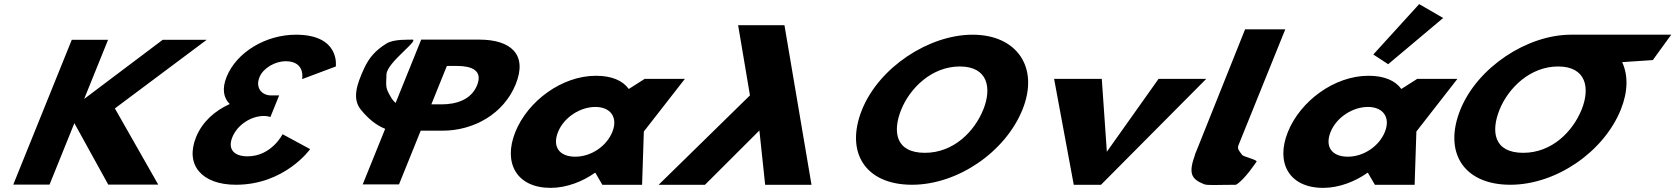

<svg xmlns="http://www.w3.org/2000/svg" viewBox="-20 -895 8115 930"><path d="M746.4 -0.9 536.5 -369.8 981.1 -702.1H768L387.6 -415.7L503.4 -702.1H327.6L44.3 -0.9H220L340.2 -298.4L504.3 -0.9Z M1443.5 -511.8C1443.5 -511.8 1460.8 -598.5 1363.5 -598.5C1314 -598.5 1255.1 -566.2 1236.9 -521.2C1216.3 -470.2 1247 -432.8 1293.7 -432.8H1332.1L1289.8 -328.2C1289.8 -328.2 1276.9 -333.3 1258.2 -333.3C1196.5 -333.3 1129.8 -290.8 1105.4 -230.5C1081.4 -171 1114.7 -137.8 1179.2 -137.8C1295.2 -137.8 1348.7 -244.9 1348.7 -244.9L1482.2 -172.7C1482.2 -172.7 1360.2 -0.1 1122.7 -0.1C957.2 -0.1 875.4 -96.2 929.6 -230.5C959.5 -304.4 1019.5 -358 1092.7 -391.1C1062.7 -420.9 1054.3 -465.1 1077.7 -522.9C1125.8 -641.9 1266.7 -726.9 1413.5 -726.9C1629.5 -726.9 1606.6 -573 1606.6 -573Z M1852 -535C1854.2 -595 2028.7 -711.5 1970.4 -703C1962.3 -701.8 1888.4 -707 1851.6 -684C1797.2 -650 1767.7 -615 1743.8 -564C1707 -484 1684.7 -415 1729.3 -362C1763 -321.4 1799.6 -289.4 1845.7 -271L1736.9 -1.9H1912.7L2017.8 -262H2123.4C2274 -262 2419.7 -342.7 2478.1 -487.2C2536.8 -632.6 2452.2 -703.1 2301.7 -703.1H2020.2L1896.2 -396.2C1887.7 -404.1 1880.8 -411.7 1876.6 -419C1846.6 -470 1849.5 -469.9 1852 -535ZM2069.3 -389.5 2144.5 -575.6H2194C2263.2 -575.6 2320.1 -554.4 2290.9 -482.1C2262.1 -410.7 2188 -389.5 2118.8 -389.5Z M2476.3 -256C2415.7 -106 2482.3 15 2647.3 15C2724.3 15 2802.9 -16 2861.6 -58H2863.8L2897.6 0H3090.1L3098.6 -258L3297.4 -513H3102.7L3025.7 -464C2996 -505 2942.6 -528 2866.7 -528C2701.7 -528 2536.9 -406 2476.3 -256ZM2683.1 -256C2711.8 -327 2790.3 -377 2864 -377C2936.6 -377 2974.7 -327 2946 -256C2917.7 -186 2842.5 -136 2766.6 -136C2687.4 -136 2654.8 -186 2683.1 -256Z M3686.2 0 3658.3 -263 3394.8 0H3170.3L3612.6 -433L3555.3 -773H3779.7L3910.7 0Z M4155.5 -363.9C4072.8 -159.1 4169.4 -0.1 4397.5 -0.1C4619.1 -0.1 4849.8 -159.1 4932.5 -363.9C5015.3 -568.8 4905.3 -726.9 4691.1 -726.9C4478.9 -726.9 4238.3 -568.8 4155.5 -363.9ZM4345.3 -363.9C4387.6 -468.5 4493.4 -573 4629 -573C4765.5 -573 4785 -468.5 4742.7 -363.9C4700.5 -259.4 4600.3 -154.8 4460 -154.8C4316 -154.8 4303.1 -259.4 4345.3 -363.9Z M5316.8 -513H5085.8L5181 0H5313L5822.8 -513H5591.8L5341.3 -160Z M6010.9 -753H6205.6L5978.6 -191C5971.5 -173 5984.5 -161.8 5996.2 -145C6002.5 -135.7 6062.4 -124 6067 -113C6067 -113 6006.6 -21.3 5966.4 0C5873.9 0 5829.3 4.3 5811.3 -3C5747.4 -28.9 5736.5 -57.6 5769.2 -148L5768.7 -148L5776.2 -166.5C5780.1 -176.7 5784.5 -187.5 5789.3 -199L5789.7 -200Z M6631.9 -631 6704 -584 6970.3 -807.9 6854.1 -875.1ZM6425.1 -256C6453.8 -327 6532.3 -377 6606 -377C6678.6 -377 6716.7 -327 6688 -256C6659.7 -186 6584.5 -136 6508.6 -136C6429.4 -136 6396.8 -186 6425.1 -256ZM6218.3 -256C6157.7 -106 6224.3 15 6389.3 15C6466.3 15 6544.9 -16 6603.6 -58H6605.8L6639.6 0H6832.1L6840.6 -258L7039.4 -513H6844.7L6767.7 -464C6738 -505 6684.6 -528 6608.7 -528C6443.7 -528 6278.9 -406 6218.3 -256Z M7243.5 -363.9C7285.7 -468.4 7391.3 -572.8 7526.7 -573L7526.7 -573L7527 -573H7527.1C7663.6 -573 7683.1 -468.5 7640.9 -363.9C7598.6 -259.4 7498.4 -154.8 7358.2 -154.8C7214.2 -154.8 7201.3 -259.4 7243.5 -363.9ZM7588.9 -727 7588.8 -726.9C7376.7 -726.6 7136.4 -568.6 7053.7 -363.9C6970.9 -159.1 7067.5 -0.1 7295.7 -0.1C7517.3 -0.1 7747.9 -159.1 7830.7 -363.9C7866.4 -452.3 7866.2 -531.9 7837.3 -594L7985.8 -604L8075.1 -727Z"/></svg>

Font: Hussar
Style: BdWideOblFour
Weight: 700
Foundry: Cannot Into Space Fonts
Version: Version 2.00